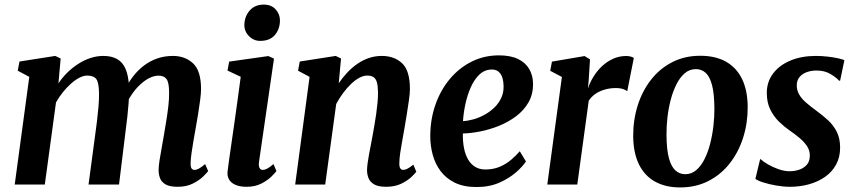

<svg xmlns="http://www.w3.org/2000/svg" viewBox="-20 -815 3780 848"><path d="M247.9 -556.6 238.1 -446.7Q254.7 -472 277 -494Q299.4 -516 325.3 -532.7Q351.2 -549.3 379.4 -558.7Q407.5 -568 436.5 -568Q472.2 -568 496.6 -554.6Q521 -541.2 534.4 -511.1Q547.7 -481.1 549.9 -430.6Q550.2 -423.5 550.2 -415.8Q550.1 -408.2 549.6 -400Q549 -391.9 548.2 -383.3L529 -411.9Q545.3 -448.6 567.6 -477.3Q589.8 -506.1 617.1 -526.4Q644.4 -546.7 676.1 -557.4Q707.8 -568 743.3 -568Q797.7 -568 832.9 -535Q868 -502.1 868 -420.9Q868 -403.9 864 -373.1Q860 -342.3 854.5 -308.4Q849 -274.4 844 -247Q839.5 -221.9 834.6 -194.1Q829.7 -166.4 826.1 -140.3Q822.4 -114.2 821.8 -94.2Q821.6 -76.6 826.4 -70.6Q831.2 -64.6 838.7 -64.6Q848.2 -64.6 858.5 -70.3Q868.7 -75.9 886 -90.2L899.4 -59.4Q894.2 -52.1 877.3 -35.4Q860.3 -18.8 832 -4.4Q803.8 10 764.9 10Q729.1 10 710.7 -0.9Q692.4 -11.8 686.4 -29Q680.3 -46.2 680.5 -64.9Q680.8 -82 684.7 -107.6Q688.6 -133.1 694.1 -162.1Q699.6 -191.2 704.1 -219.1Q708.6 -245.9 714 -278.8Q719.5 -311.7 723.4 -345.2Q727.3 -378.7 726.9 -407.7Q726.6 -451.3 715.3 -466.1Q704 -480.9 680.2 -480.9Q660.9 -480.9 639.3 -470.2Q617.8 -459.4 596.9 -439.4Q575.9 -419.4 558.2 -392.1Q540.4 -364.7 528.6 -331.5L550.4 -408.2Q549.9 -385 547.8 -356.9Q545.6 -328.7 542.5 -300.3Q539.5 -271.9 536 -247L505.7 0H371L400.2 -217.9Q404 -245.7 408.1 -278.3Q412.2 -311 415 -344Q417.8 -377.1 417.4 -405.5Q416.4 -452.8 404.4 -467Q392.5 -481.2 364.9 -481.2Q349.4 -481.2 331.2 -472Q313.1 -462.8 294.3 -446.3Q275.5 -429.8 258.2 -408.3Q240.9 -386.8 227.3 -362.6L177.9 0H45L109.3 -475.5L58.3 -502.8L66 -543.3L224.1 -568Z M1069.2 10Q1040.1 10 1020.4 1.6Q1000.7 -6.8 991.7 -22.2Q982.6 -37.5 985.2 -58.6Q987.7 -80.8 992.4 -113.3Q997.1 -145.8 1002.9 -186.5Q1008.7 -227.2 1015.5 -274.1Q1022.3 -321.1 1029.2 -372.1Q1036.1 -423.1 1043.2 -475.8L984.8 -503.4L992.2 -542.9L1165.3 -567.4L1190.1 -556L1124.1 -101.1Q1121.5 -83.1 1126 -73.9Q1130.5 -64.6 1140.4 -64.6Q1149.6 -64.6 1160.3 -70.3Q1170.9 -75.9 1187.9 -90.2L1200.9 -59.4Q1195.7 -52.1 1179 -35.4Q1162.2 -18.8 1134.6 -4.4Q1107 10 1069.2 10ZM1129 -634.4Q1099.7 -634.4 1078.8 -656.4Q1057.9 -678.3 1059.3 -707.9Q1061.1 -744.5 1083.8 -769.6Q1106.5 -794.7 1145 -794.7Q1178.1 -794.7 1197.5 -773.5Q1216.8 -752.2 1216.4 -724.3Q1216.1 -686.3 1194.1 -660.4Q1172 -634.4 1129 -634.4Z M1476.1 -447.4Q1493.8 -473.4 1514.6 -495.4Q1535.4 -517.4 1559.4 -533.7Q1583.3 -550.1 1610.1 -559Q1636.8 -568 1666.1 -568Q1721.5 -568 1756 -535.6Q1790.5 -503.2 1790.5 -421.2Q1790.5 -403.9 1786.2 -372.9Q1781.9 -341.9 1776.3 -308Q1770.7 -274 1766.1 -247Q1761.9 -222 1756.7 -194.2Q1751.5 -166.4 1747.7 -140.2Q1743.9 -114 1743.7 -94.2Q1743.5 -76.6 1748.6 -70.6Q1753.6 -64.6 1760.1 -64.6Q1769.1 -64.6 1779.2 -69.8Q1789.4 -74.9 1805.6 -87.7L1818.7 -56.6Q1814.3 -49.7 1797.3 -33.6Q1780.3 -17.4 1752.3 -3.7Q1724.3 10 1685.7 10Q1650.6 10 1632.3 -0.8Q1614 -11.6 1607.4 -28.8Q1600.8 -46 1601.1 -65.2Q1601.4 -78 1603.8 -95.5Q1606.1 -113.1 1610 -133.8Q1613.9 -154.4 1618.1 -176.1Q1622.2 -197.7 1625.9 -217.9Q1629.5 -238.3 1633.7 -262.3Q1637.9 -286.2 1641.5 -311.5Q1645 -336.8 1647.4 -361.4Q1649.8 -385.9 1649.5 -407.7Q1649.1 -436.9 1644.2 -452.7Q1639.3 -468.6 1628.9 -474.9Q1618.5 -481.2 1601.7 -481.2Q1585 -481.2 1566.6 -471.2Q1548.2 -461.2 1530.1 -443.8Q1512 -426.5 1495.2 -403.8Q1478.4 -381.2 1464.9 -355.7L1416.3 0H1283.7L1347.3 -475.5L1296.3 -502.8L1304 -543.3L1462.8 -568L1486.2 -556.6Z M2302.9 -102Q2289.6 -81 2259.9 -54.6Q2230.1 -28.1 2186 -8.5Q2141.9 11.1 2084.5 11.1Q2028.3 11.1 1989.2 -7.9Q1950.1 -26.9 1926 -59.2Q1902 -91.4 1891.2 -131.4Q1880.4 -171.3 1880.3 -212.6Q1880.4 -288.3 1903.4 -353.3Q1926.3 -418.3 1967.4 -467Q2008.5 -515.7 2063.7 -543.1Q2118.9 -570.5 2183.3 -570.5Q2235.3 -570.5 2268.3 -554.3Q2301.3 -538.1 2317.4 -510.2Q2333.4 -482.3 2334.2 -447.8Q2335.2 -399.9 2314.6 -363.6Q2294 -327.4 2259.5 -301.6Q2224.9 -275.7 2183.4 -259Q2141.9 -242.4 2100.2 -234.3Q2058.5 -226.2 2024.3 -225.4Q2023.6 -190.3 2029.3 -161.3Q2034.9 -132.3 2047.2 -111Q2059.5 -89.8 2078.6 -78.1Q2097.7 -66.4 2123.4 -66.4Q2158.4 -66.4 2186.4 -78.1Q2214.3 -89.8 2236.5 -108.4Q2258.7 -127 2275.7 -147ZM2153.1 -508Q2121.1 -508 2098 -486.3Q2074.8 -464.5 2059.4 -429.7Q2044 -395 2035.5 -355.4Q2027.1 -315.8 2024.9 -280Q2046.2 -281 2071 -287.9Q2095.7 -294.9 2119.5 -307.8Q2143.4 -320.8 2162.9 -339.5Q2182.5 -358.1 2193.8 -382.5Q2205.2 -406.8 2204.1 -436.4Q2203.1 -472 2190 -490Q2176.9 -508 2153.1 -508Z M2397.2 0 2461.7 -475 2410.1 -502.4 2417.8 -542.9 2562 -567.4 2585.8 -552.6 2580.2 -462.1 2576.7 -424.2Q2585.2 -450.2 2600.9 -475.8Q2616.5 -501.4 2638.4 -522.2Q2660.3 -542.9 2687.5 -555.3Q2714.7 -567.7 2745.9 -567.7Q2757.4 -567.7 2766.4 -564.9Q2775.4 -562.2 2779.4 -558.9L2750.3 -412.2Q2746.3 -416.2 2733.1 -421.2Q2719.8 -426.1 2698.1 -426.1Q2681.3 -426.1 2664.2 -422.7Q2647.2 -419.2 2631.4 -412.5Q2615.6 -405.8 2602.6 -395.2Q2589.6 -384.6 2580.3 -370.4L2529.7 0Z M3072.8 -568.7Q3139.7 -568.7 3186.2 -542.7Q3232.6 -516.7 3257.3 -466.3Q3281.9 -415.8 3282.3 -342.8Q3282.6 -271.6 3262.4 -207.5Q3242.1 -143.4 3203.3 -93.8Q3164.6 -44.2 3109.1 -15.7Q3053.7 12.8 2984 12.8Q2918.8 12.8 2872.5 -13.2Q2826.2 -39.3 2801.7 -89.7Q2777.3 -140.2 2776.6 -212.6Q2776.2 -284.6 2796.4 -348.9Q2816.6 -413.2 2855.2 -462.6Q2893.8 -512.1 2948.9 -540.4Q3003.9 -568.7 3072.8 -568.7ZM3053.6 -509.7Q3025.7 -509.7 3004.4 -491.6Q2983.2 -473.4 2967.8 -442.9Q2952.4 -412.4 2942.4 -374.5Q2932.5 -336.7 2927.9 -296.5Q2923.3 -256.4 2923.7 -219.6Q2924 -154.5 2934.4 -116.4Q2944.8 -78.3 2963.4 -62Q2981.9 -45.6 3006.3 -45.6Q3034 -45.6 3055.1 -63.6Q3076.2 -81.6 3091.5 -112.1Q3106.9 -142.6 3116.6 -180.6Q3126.3 -218.6 3130.9 -258.8Q3135.6 -299.1 3135.2 -336.4Q3134.8 -401.9 3124.7 -439.7Q3114.5 -477.5 3096.4 -493.6Q3078.3 -509.7 3053.6 -509.7Z M3690.5 -458.6H3685.8Q3675.8 -471.1 3649.3 -487.3Q3622.9 -503.5 3586.9 -503.5Q3563.2 -503.5 3543.5 -496.5Q3523.7 -489.4 3511.7 -475.3Q3499.7 -461.3 3499 -439.4Q3498.6 -417.3 3509.1 -398.6Q3519.6 -379.9 3539.4 -362.5Q3559.3 -345.2 3586 -325.7Q3612.7 -306.3 3636.6 -284.5Q3660.4 -262.7 3675.5 -233.5Q3690.5 -204.2 3690.5 -163.1Q3690.5 -119.9 3672.5 -87.6Q3654.6 -55.2 3623.5 -33.5Q3592.4 -11.9 3552.6 -0.9Q3512.9 10 3468.9 10Q3440.4 10 3408.6 4.4Q3376.7 -1.1 3351.3 -9.2Q3325.8 -17.2 3316.3 -25.3L3337.3 -112.1H3339.1Q3349.7 -102.1 3370.8 -89.6Q3392 -77.2 3417.8 -67.9Q3443.7 -58.7 3468.2 -58.7Q3488.9 -58.7 3509.3 -65.3Q3529.6 -71.9 3543.2 -87.1Q3556.7 -102.3 3556.7 -128Q3556.7 -150.6 3544.4 -169.4Q3532.1 -188.1 3511.5 -205.5Q3491 -222.9 3465.4 -240.3Q3443.5 -255.4 3420.7 -277.6Q3397.8 -299.8 3382.2 -331Q3366.7 -362.3 3366.7 -404.4Q3366.7 -453.5 3394.4 -490.3Q3422.1 -527.1 3471 -547.5Q3519.9 -568 3583 -568Q3609.7 -568 3635.7 -564.9Q3661.7 -561.9 3681.5 -557.5Q3701.2 -553.1 3709.4 -549.4Z"/></svg>

Font: Merriweather Light
Style: Italic
Weight: 300
Italic angle: -7.8°
Designer: Eben Sorkin
Foundry: Eben Sorkin
Version: Version 2.101